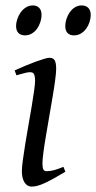

<svg xmlns="http://www.w3.org/2000/svg" viewBox="-20 -671 356 711"><path d="M222.2 -35.2Q199.2 -21.5 180.9 -11.2Q162.6 -1 147.5 6.1Q132.3 13.2 120.1 16.6Q107.9 20 97.2 20Q80.6 20 70.8 4.6Q61 -10.7 61 -37.1Q61 -51.8 64.7 -78.9Q68.4 -106 73.7 -138.9Q79.1 -171.9 85.4 -207.8Q91.8 -243.7 97.2 -276.1Q102.5 -308.6 106.2 -334Q109.9 -359.4 109.9 -371.1Q109.9 -382.3 108.4 -388.9Q106.9 -395.5 104.5 -398.7Q102.1 -401.9 98.1 -402.8Q94.2 -403.8 89.8 -403.8Q85.9 -403.8 77.9 -402.1Q69.8 -400.4 61.5 -397.9Q52.2 -395.5 41 -392.1L34.2 -410.2Q54.7 -419.4 75 -428Q95.2 -436.5 112.8 -442.9Q130.4 -449.2 143.6 -453.1Q156.7 -457 163.1 -457Q176.8 -457 182.4 -447.8Q188 -438.5 188 -416Q188 -401.9 184.3 -374.3Q180.7 -346.7 174.8 -312.5Q168.9 -278.3 162.6 -241Q156.2 -203.6 150.4 -169.4Q144.5 -135.3 140.9 -107.7Q137.2 -80.1 137.2 -65.9Q137.2 -50.8 140.4 -43.9Q143.6 -37.1 151.9 -37.1Q167 -37.1 180.9 -41Q194.8 -44.9 214.8 -53.2ZM133.8 -616.2Q133.8 -602.5 129.4 -589.1Q125 -575.7 117.2 -564.7Q109.4 -553.7 97.9 -546.9Q86.4 -540 72.8 -540Q57.1 -540 48.3 -548.8Q39.6 -557.6 39.6 -574.2Q39.6 -587.4 44.2 -600.8Q48.8 -614.3 56.9 -625.5Q64.9 -636.7 76.4 -643.8Q87.9 -650.9 101.6 -650.9Q116.7 -650.9 125.2 -641.8Q133.8 -632.8 133.8 -616.2ZM315.9 -616.2Q315.9 -602.5 311.5 -589.1Q307.1 -575.7 299.1 -564.7Q291 -553.7 279.5 -546.9Q268.1 -540 253.9 -540Q238.8 -540 230.2 -548.8Q221.7 -557.6 221.7 -574.2Q221.7 -587.4 226.1 -600.8Q230.5 -614.3 238.3 -625.5Q246.1 -636.7 257.3 -643.8Q268.6 -650.9 282.7 -650.9Q297.9 -650.9 306.9 -641.8Q315.9 -632.8 315.9 -616.2Z"/></svg>

Font: Gentium Plus
Style: Italic
Weight: 400
Italic angle: -8°
Designer: J. Victor Gaultney, Annie Olsen, Iska Routamaa
Foundry: SIL International
Version: Version 1.510